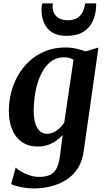

<svg xmlns="http://www.w3.org/2000/svg" viewBox="-20 -834 604 1106"><path d="M462.5 34.5Q454.5 96.5 426.2 138.2Q398 180 357 204.8Q316 229.5 269.2 240.5Q222.5 251.5 176.5 251.5Q151 251.5 124.8 247.8Q98.5 244 77 238.2Q55.5 232.5 44 226.5L70.5 131Q78.5 140.5 100 153.2Q121.5 166 149.5 175.5Q177.5 185 205 185Q241 185 265.5 174.5Q290 164 304.5 138.2Q319 112.5 325 67L341 -56.5Q326 -39 305 -24Q284 -9 257.5 0.5Q231 10 199 10Q142.5 10 105 -16.8Q67.5 -43.5 49.2 -89.8Q31 -136 31 -194.5Q31 -248 44.2 -300.8Q57.5 -353.5 84.2 -400.2Q111 -447 150.5 -483Q190 -519 242 -539.8Q294 -560.5 358.5 -560.5Q389.5 -560.5 420.5 -553.5Q451.5 -546.5 472.5 -538L547 -560ZM403.5 -490Q393 -496.5 378.8 -500.2Q364.5 -504 348.5 -504Q310 -504 280.8 -484.8Q251.5 -465.5 231.2 -433Q211 -400.5 198.2 -360.2Q185.5 -320 179.8 -277.5Q174 -235 174 -196Q174 -164 179.2 -139.2Q184.5 -114.5 194.5 -97.5Q204.5 -80.5 218.8 -72Q233 -63.5 251 -63.5Q272 -63.5 290.8 -72.8Q309.5 -82 324.8 -97Q340 -112 350 -128ZM362.5 -627.5Q311.5 -627.5 279.8 -647.8Q248 -668 233.5 -702.2Q219 -736.5 219 -779Q219 -790.5 220.5 -799.5Q222 -808.5 223.5 -814.5H284.5Q284 -810 283.5 -805Q283 -800 283 -794Q283 -774.5 292 -757Q301 -739.5 320.5 -728.5Q340 -717.5 371 -717.5Q408.5 -717.5 429.2 -733.2Q450 -749 459.2 -771.5Q468.5 -794 470.5 -814.5H534Q534 -810 534 -805Q534 -800 533.5 -794Q531.5 -750 514.2 -712Q497 -674 460.2 -650.8Q423.5 -627.5 362.5 -627.5Z"/></svg>

Font: Merriweather 36pt
Style: Bold Italic
Weight: 700
Italic angle: -7.8°
Version: Version 2.101